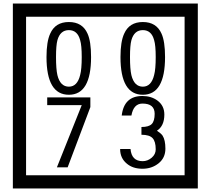

<svg xmlns="http://www.w3.org/2000/svg" viewBox="-20 -980 1195 1090"><path d="M1103 90H53V-960H1103ZM1028 15V-885H128V15ZM497 -656Q497 -442 371 -442Q244 -442 244 -656Q244 -744 265 -789Q294 -855 371 -855Q448 -855 477 -789Q497 -745 497 -656ZM444 -656Q444 -723 435 -752Q420 -809 371 -809Q322 -809 306 -752Q298 -723 298 -656Q298 -587 306 -553Q322 -488 371 -488Q419 -488 435 -554Q444 -587 444 -656ZM917 -656Q917 -442 791 -442Q664 -442 664 -656Q664 -744 685 -789Q714 -855 791 -855Q868 -855 897 -789Q917 -745 917 -656ZM864 -656Q864 -723 855 -752Q840 -809 791 -809Q742 -809 726 -752Q718 -723 718 -656Q718 -587 726 -553Q742 -488 791 -488Q839 -488 855 -554Q864 -587 864 -656ZM493 -372 364 -30H303L444 -383H248V-427H493ZM919 -136Q919 -84 880.5 -53Q842 -22 789 -22Q734 -22 700 -51Q662 -82 662 -134H721Q727 -65 790 -65Q818 -65 841 -84.5Q864 -104 864 -132Q864 -177 846 -196Q828 -215 783 -215V-259Q825 -259 841.5 -276Q858 -293 858 -334Q858 -392 789 -392Q738 -392 726 -324H671Q684 -435 788 -435Q839 -435 874 -409Q913 -380 913 -330Q913 -265 871 -238Q895 -222 903 -210Q919 -185 919 -136Z"/></svg>

Font: Unicode BMP Fallback SIL
Style: Regular
Weight: 400
Foundry: NRSI, SIL International
Version: Version 5.1 Based on Unicode 5.1